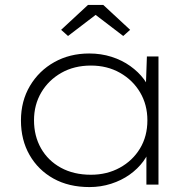

<svg xmlns="http://www.w3.org/2000/svg" viewBox="-20 -749 787 779"><path d="M343 10Q259 10 197 -24.5Q135 -59 100 -120Q65 -181 65 -260Q65 -339 101.5 -400.5Q138 -462 200.5 -497Q263 -532 342 -532Q390 -532 432.5 -518.5Q475 -505 508.5 -481Q542 -457 564 -427.5Q586 -398 592 -365L571 -376L576 -520H623V0H574V-138L592 -159Q584 -125 561.5 -94.5Q539 -64 506 -40.5Q473 -17 431 -3.5Q389 10 343 10ZM349 -40Q414 -40 466 -68.5Q518 -97 548 -146.5Q578 -196 578 -261Q578 -324 548.5 -374Q519 -424 467 -453.5Q415 -483 349 -483Q281 -483 229 -453.5Q177 -424 147.5 -374Q118 -324 118 -261Q118 -197 146.5 -147Q175 -97 227 -68.5Q279 -40 349 -40ZM256 -603 228 -628 337 -729H399L508 -628L480 -603L353 -700H383Z"/></svg>

Font: Lexend Exa ExtraLight
Style: Regular
Weight: 250
Designer: Bonnie Shaver-Troup, Thomas Jockin
Foundry: Lexend
Version: Version 1.007